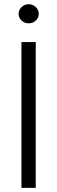

<svg xmlns="http://www.w3.org/2000/svg" viewBox="-20 -911 277 931"><path d="M153.3 0H84V-707H153.3ZM70.3 -843.8Q70.3 -862.8 84.7 -876.7Q99.1 -890.6 119.1 -890.6Q139.2 -890.6 153.6 -876.7Q168 -862.8 168 -843.8Q168 -824.7 153.6 -811.3Q139.2 -797.9 119.1 -797.9Q99.1 -797.9 84.7 -811.3Q70.3 -824.7 70.3 -843.8Z"/></svg>

Font: Pretendard JP Light
Style: Regular
Weight: 300
Designer: Base glyphs from Inter by Rasmus Andersson; Hangeul glyphs from Noto Sans CJK(Source Han Sans) by Jang Soo-young and Kan
Foundry: Kil Hyung-jin
Version: Version 1.309